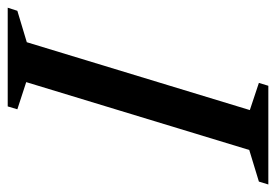

<svg xmlns="http://www.w3.org/2000/svg" viewBox="-150 -587 716 498"><g transform="rotate(90 208.0 -338.0)"><path d="M244.5 -628 174 -651.5 181.5 -676H437.5L430 -651.5L348 -626.5L172 -48L242.5 -25L235 0H-21L-13 -25L68.5 -49.5Z"/></g></svg>

Font: Newsreader 16pt 16pt Medium
Style: Italic
Weight: 500
Italic angle: -17°
Version: Version 1.003